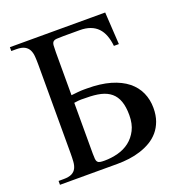

<svg xmlns="http://www.w3.org/2000/svg" viewBox="-122 -765 812 868"><g transform="rotate(-20 284.5 -331.0)"><path d="M536.1 -182.6Q536.1 -147 526.1 -119.6Q516.1 -92.3 498.8 -72Q481.4 -51.8 458.3 -38.1Q435.1 -24.4 408.4 -15.9Q381.8 -7.3 353.3 -3.7Q324.7 0 296.4 0H20V-18.6H43.9Q69.8 -18.6 84 -25.9Q98.1 -33.2 104.7 -46.4Q111.3 -59.6 112.5 -77.6Q113.8 -95.7 113.8 -116.7V-543.5Q113.8 -564 112.5 -582.3Q111.3 -600.6 104.7 -614.3Q98.1 -627.9 84 -635.7Q69.8 -643.6 43.9 -643.6H20V-662.1H478.5L487.8 -506.8H463.9Q460.9 -535.2 452.6 -557.4Q444.3 -579.6 429.7 -595Q415 -610.4 393.6 -618.4Q372.1 -626.5 342.8 -626.5H265.6Q243.7 -626.5 231.9 -625.5Q220.2 -624.5 214.8 -619.1Q209.5 -613.8 208.5 -602.1Q207.5 -590.3 207.5 -568.8V-362.8Q226.6 -364.7 237.1 -366Q247.6 -367.2 254.6 -367.4Q261.7 -367.7 267.6 -367.7H282.7Q348.1 -367.7 396 -353.8Q443.8 -339.8 474.9 -314.9Q505.9 -290 521 -256.1Q536.1 -222.2 536.1 -182.6ZM422.4 -189.5Q422.4 -229 412.8 -255.9Q403.3 -282.7 383.8 -299.1Q364.3 -315.4 335.2 -322.3Q306.2 -329.1 266.6 -329.1Q259.3 -329.1 253.9 -329.3Q248.5 -329.6 242.4 -329.6Q236.3 -329.6 228.3 -328.9Q220.2 -328.1 207.5 -326.2V-81.5Q207.5 -65.4 208.5 -55.9Q209.5 -46.4 213.6 -41.5Q217.8 -36.6 225.6 -35.2Q233.4 -33.7 247.1 -33.7Q279.8 -33.7 311.5 -42Q343.3 -50.3 367.7 -69.1Q392.1 -87.9 407.2 -117.4Q422.4 -147 422.4 -189.5Z"/></g></svg>

Font: Doulos SIL Cyr
Style: Regular
Weight: 400
Designer: Walt Agee, Victor Gaultney, Peter Martin, Debbi Hosken, Becca Hirsbrunner
Foundry: SIL International
Version: Version 5.000